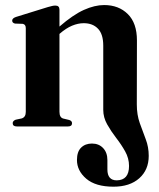

<svg xmlns="http://www.w3.org/2000/svg" viewBox="-20 -488 614 741"><path d="M378.5 -64V-312Q378.5 -356 358.2 -377.2Q338 -398.5 303 -398.5Q281.5 -398.5 258 -388.8Q234.5 -379 210 -357.5L209.5 -357V-56.5Q209.5 -34.5 224 -30.5L247 -25Q258 -21.5 258 -12.5Q258 0 242.5 0H45Q29 0 29 -12.5Q29 -21.5 40.5 -26L64 -31Q79.5 -36 79.5 -56V-379.5Q79.5 -394 67.5 -396L38 -397Q27 -399.5 27 -408.5Q27 -417.5 41.5 -422.5L164 -460.5Q175 -463.5 181.2 -465Q187.5 -466.5 194 -466.5Q209.5 -466.5 209.5 -450.5V-385.5Q262 -431 303.8 -449.8Q345.5 -468.5 382 -468.5Q438 -468.5 473.2 -433.8Q508.5 -399 508.5 -332L508 -85Q508 -45 519.5 -12.8Q531 19.5 542.5 49.5Q554 79.5 554 113.5Q554 167.5 517.5 200Q481 232.5 418 232.5Q349 232.5 313 201.8Q277 171 277 129.5Q277 97.5 293 81.8Q309 66 335 66Q361.5 66 378 83.5Q394.5 101 394.5 130V166Q394.5 208 430.5 208Q478 207.5 478 152.5Q478 123 463 96.2Q448 69.5 428.2 44Q408.5 18.5 393.5 -8.2Q378.5 -35 378.5 -64Z"/></svg>

Font: Fraunces 72pt S000 SemiBold
Style: Regular
Weight: 600
Version: Version 1.000; ttfautohint (v1.8.3)